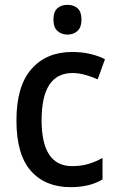

<svg xmlns="http://www.w3.org/2000/svg" viewBox="-20 -764 483 794"><path d="M272 10Q167 10 107.5 -57.5Q48 -125 48 -266Q48 -408 110 -478.5Q172 -549 278 -549Q320 -549 355 -540.5Q390 -532 414 -519L384 -436Q359 -447 332 -454.5Q305 -462 280 -462Q152 -462 152 -267Q152 -77 278 -77Q315 -77 345.5 -86Q376 -95 404 -111V-22Q351 10 272 10ZM259 -744Q285 -744 301 -729.5Q317 -715 317 -683Q317 -651 300.5 -636Q284 -621 259 -621Q234 -621 217.5 -636Q201 -651 201 -683Q201 -715 217 -729.5Q233 -744 259 -744Z"/></svg>

Font: Noto Sans Kannada SemiCondensed Medium
Style: Regular
Weight: 500
Width: 4
Designer: Jelle Bosma - Monotype Design Team
Foundry: Monotype Imaging Inc.
Version: Version 2.005; ttfautohint (v1.8.4.7-5d5b)